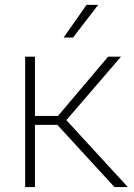

<svg xmlns="http://www.w3.org/2000/svg" viewBox="-20 -758 545 778"><path d="M121.6 -528.3V0H82V-528.3ZM470.2 -528.3 232.4 -252H106.9L105.5 -288.1H214.8L418 -528.3ZM443.8 0 208.5 -256.3 232.4 -289.1 498 0ZM237.8 -606 330.6 -738.3H377.9L275.9 -606Z"/></svg>

Font: Roboto ExtraLight
Style: Regular
Weight: 250
Designer: Christian Robertson
Foundry: Google
Version: Version 3.009; 2024